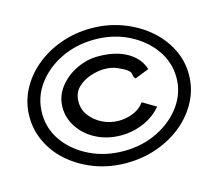

<svg xmlns="http://www.w3.org/2000/svg" viewBox="-80 -627 785 704"><g transform="rotate(-15 312.5 -274.5)"><path d="M319 -19Q256 -19 201.5 -39Q147 -59 105.5 -94Q64 -129 41 -175.5Q18 -222 18 -274Q18 -327 41.5 -373.5Q65 -420 106.5 -455Q148 -490 203 -510Q258 -530 320 -530Q381 -530 436 -510Q491 -490 533 -455Q575 -420 599 -373.5Q623 -327 623 -274Q623 -221 599 -174.5Q575 -128 533 -93Q491 -58 436 -38.5Q381 -19 319 -19ZM321 -64Q391 -64 449 -92.5Q507 -121 541.5 -169Q576 -217 576 -275Q576 -333 542 -381Q508 -429 450 -458Q392 -487 321 -487Q251 -487 193 -458.5Q135 -430 100.5 -382Q66 -334 66 -274Q66 -215 100.5 -167.5Q135 -120 193 -92Q251 -64 321 -64ZM326 -122Q275 -122 233.5 -143Q192 -164 168 -199.5Q144 -235 144 -276Q144 -318 169.5 -351.5Q195 -385 235 -404.5Q275 -424 318 -424Q385 -424 428.5 -398.5Q472 -373 484 -331L430 -310Q424 -317 423.5 -322.5Q423 -328 421 -333.5Q419 -339 410 -346Q401 -353 378 -363Q357 -373 328 -373Q304 -373 276 -364Q248 -355 227 -335Q206 -315 206 -281Q206 -251 224 -227.5Q242 -204 270.5 -190Q299 -176 331 -176Q361 -176 388 -187.5Q415 -199 429 -220L480 -190Q454 -158 412.5 -140Q371 -122 326 -122Z"/></g></svg>

Font: Inconsolata Expanded
Style: Regular
Weight: 400
Width: 7
Monospace: yes
Designer: Raph Levien, Cyreal, Brenton Simpson
Foundry: Raph Levien, Cyreal, Google
Version: Version 3.100; ttfautohint (v1.8.4.7-5d5b)